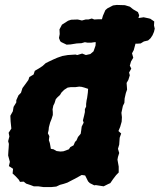

<svg xmlns="http://www.w3.org/2000/svg" viewBox="-20 -739 647 778"><path d="M135 16H117L104 11L86 5L76 -3L61 -2L56 -11L43 -25L31 -36L33 -55L16 -66L20 -83L13 -109L14 -127L15 -139L16 -156L13 -167L18 -186L15 -201L26 -218L23 -247L22 -270L32 -288L35 -306L46 -324V-333L55 -353L65 -363L71 -382L85 -401L95 -415L99 -427L116 -437L121 -452L138 -462L153 -472L165 -483L179 -490L196 -498L212 -505L232 -512L255 -516L286 -518L293 -516L313 -522L328 -516L346 -520L359 -531L367 -554L368 -568H362L349 -566H335L324 -568L310 -564L291 -563L266 -559L250 -558L229 -568L224 -572L219 -585L222 -601L221 -620L231 -639L256 -655L268 -659L295 -660L312 -656L327 -660H338L352 -664L362 -660L379 -661H393L397 -675L407 -698L415 -705L438 -717L453 -719L486 -718L506 -712L520 -701L539 -690L544 -677L541 -666H542L562 -669L581 -665L589 -663L605 -652L604 -636L607 -623L604 -610L598 -596L590 -584L580 -575L563 -571L550 -563L537 -562H529L522 -536L515 -523L520 -505L511 -490L506 -473L512 -461L503 -445L506 -434L500 -415L493 -403L495 -376L490 -362L485 -340L484 -322L478 -310L472 -282L474 -264L473 -246L467 -225L460 -208L471 -198L465 -181L463 -153L458 -136L463 -119L458 -103L456 -92L461 -64V-40L451 -30L438 -13L427 3L418 7L400 16L368 11L362 12L344 3L337 -4L325 -28L311 -30L284 -15L274 -10L253 1L238 6L223 10L208 17L188 19H156ZM225 -125 237 -126 259 -134 265 -143 278 -150 284 -164 290 -170 296 -184 307 -197 309 -210 311 -226 319 -242 316 -251 321 -271 324 -285V-297L329 -307V-318L331 -333L333 -342L336 -364L337 -379L322 -384L311 -387L301 -388L286 -386H267L254 -384L240 -375L229 -364L223 -354L213 -345L206 -337L201 -321L196 -311L193 -296L194 -285V-273L189 -257L183 -242L178 -223L177 -212L174 -199L180 -187L178 -171L182 -159L184 -148L186 -136L197 -134L209 -127Z"/></svg>

Font: Winky Rough
Style: Bold Italic
Weight: 700
Italic angle: -8.97852°
Designer: Simon Atzbach
Foundry: typofactur
Version: Version 1.206; ttfautohint (v1.8.4.7-5d5b)